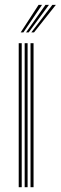

<svg xmlns="http://www.w3.org/2000/svg" viewBox="-20 -780 253 800"><path d="M107.2 0V-600H119.8V0ZM58 0V-600H70.5V0ZM82.8 0V-600H95V0ZM66.2 -645 140.8 -759.8H155.2L77.5 -645ZM110.5 -645 198.2 -759.8H212.8L121.8 -645ZM88.5 -645 169.5 -759.8H184L99.5 -645Z"/></svg>

Font: Big Shoulders Inline Text Light
Style: Regular
Weight: 300
Designer: Patric King
Foundry: XO Type Co
Version: Version 1.000